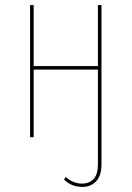

<svg xmlns="http://www.w3.org/2000/svg" viewBox="-20 -538 516 753"><path d="M378 -518V107Q378 150 357.5 172.5Q337 195 303 195Q260 195 231 166L238 156Q266 182 302 182Q330 182 347 164Q364 146 364 107V-265H112V0H98V-518H112V-279H364V-518Z"/></svg>

Font: Fira Sans Compressed Hair
Style: Regular
Weight: 100
Width: 1
Designer: bBox Type GmbH & Carrois Corporate GbR & Edenspiekermann AG
Foundry: bBox Type GmbH & Carrois Corporate GbR & Edenspiekermann AG
Version: Version 4.301